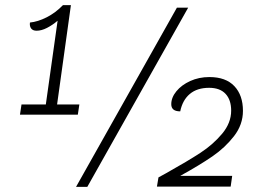

<svg xmlns="http://www.w3.org/2000/svg" viewBox="-20 -730 1002 750"><path d="M290 -322 284 -282H58L64 -322H159L205 -649Q185 -632 163.5 -621Q142 -610 123 -610Q108 -610 101.5 -619Q95 -628 97 -642Q128 -645 162.5 -662.5Q197 -680 226 -710H257L203 -322ZM671 -700H715L321 0H277ZM684 -43H887L881 -1H593L599 -37L630 -54Q714 -101 763.5 -133.5Q813 -166 848 -208Q883 -250 883 -298Q883 -340 861 -363.5Q839 -387 797 -387Q750 -387 721.5 -363Q693 -339 684 -295Q649 -295 649 -323Q649 -349 669 -373.5Q689 -398 723 -413.5Q757 -429 798 -429Q862 -429 895.5 -393.5Q929 -358 929 -297Q929 -243 894 -198Q859 -153 809.5 -119Q760 -85 684 -43Z"/></svg>

Font: Krub Light
Style: Italic
Weight: 300
Italic angle: -8°
Designer: Ekaluck Peanpanawate
Foundry: Cadson Demak Co.,Ltd.
Version: Version 1.000; ttfautohint (v1.6)